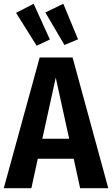

<svg xmlns="http://www.w3.org/2000/svg" viewBox="-27 -996 593 1016"><path d="M363 -156H173L139 0H-7L183 -692H357L546 0H397ZM339 -262 268 -585 197 -262ZM237 -787 167 -754 58 -928 151 -976ZM386 -788 314 -758 213 -930 308 -976Z"/></svg>

Font: Fira Sans Condensed SemiBold
Style: Regular
Weight: 600
Width: 3
Designer: bBox Type GmbH & Carrois Corporate GbR & Edenspiekermann AG
Foundry: bBox Type GmbH & Carrois Corporate GbR & Edenspiekermann AG
Version: Version 4.301